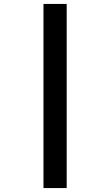

<svg xmlns="http://www.w3.org/2000/svg" viewBox="-20 -760 570 976"><path d="M201 196H319V-740H201Z"/></svg>

Font: TitilliumText22L
Style: 800 wt
Weight: 800
Designer: Campivisivi
Foundry: Campivisivi
Version: 1.000